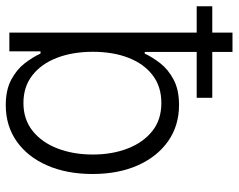

<svg xmlns="http://www.w3.org/2000/svg" viewBox="-114 -672 779 626"><g transform="rotate(90 275.0 -358.5)"><path d="M304.2 11.7Q254.9 11.7 221.4 -6.1Q188 -23.9 167.7 -50.3Q147.5 -76.7 136.2 -101.6H128.9V0H67.9V-727.5H130.9V-441.4H136.2Q147.5 -465.8 167.5 -491.7Q187.5 -517.6 220.7 -535.4Q253.9 -553.2 303.7 -553.2Q371.1 -553.2 421.6 -517.8Q472.2 -482.4 500.5 -418.9Q528.8 -355.5 528.8 -271.5Q528.8 -187 500.7 -123Q472.7 -59.1 422.1 -23.7Q371.6 11.7 304.2 11.7ZM297.4 -45.9Q351.1 -45.9 388.7 -76.2Q426.3 -106.4 445.8 -157.7Q465.3 -209 465.3 -272Q465.3 -335 445.8 -385.5Q426.3 -436 389.2 -465.8Q352.1 -495.6 297.4 -495.6Q243.7 -495.6 206.5 -467Q169.4 -438.5 149.9 -388.2Q130.4 -337.9 130.4 -272Q130.4 -206.5 149.9 -155.5Q169.4 -104.5 206.8 -75.2Q244.1 -45.9 297.4 -45.9ZM-18.1 -610.8V-661.6H280.3V-610.8Z"/></g></svg>

Font: Inter Tight Light
Style: Regular
Weight: 300
Designer: Rasmus Andersson
Foundry: rsms
Version: Version 3.004